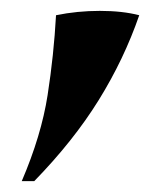

<svg xmlns="http://www.w3.org/2000/svg" viewBox="-20 -708 296 353"><path d="M236 -680Q208 -599 161.5 -524Q115 -449 43 -375H20Q56 -459 67.5 -533Q79 -607 83 -680Q122 -688 163.5 -688Q205 -688 236 -680Z"/></svg>

Font: Bona Nova
Style: Bold
Weight: 700
Designer: Mateusz Machalski
Foundry: Capitalics
Version: Version 4.001; ttfautohint (v1.8.3)